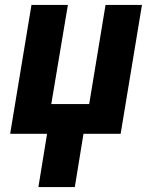

<svg xmlns="http://www.w3.org/2000/svg" viewBox="-20 -540 640 775"><path d="M135 215 170 0H21L107 -520H254L187 -120H340L406 -520H553L467 0H317L282 215Z"/></svg>

Font: Iosevka SS04 Hv Ex Obl
Style: Regular
Weight: 900
Width: 7
Italic angle: -9°
Monospace: yes
Designer: Belleve Invis
Foundry: Belleve Invis
Version: Version 19.0.0; ttfautohint (v1.8.4)